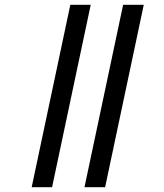

<svg xmlns="http://www.w3.org/2000/svg" viewBox="-20 -780 683 800"><path d="M332 0H418L579 -760H493ZM112 0H197L358 -760H273Z"/></svg>

Font: Noto Serif SemiBold
Style: Italic
Weight: 600
Italic angle: -12°
Designer: Monotype Design Team
Foundry: Monotype Imaging Inc.
Version: Version 2.014